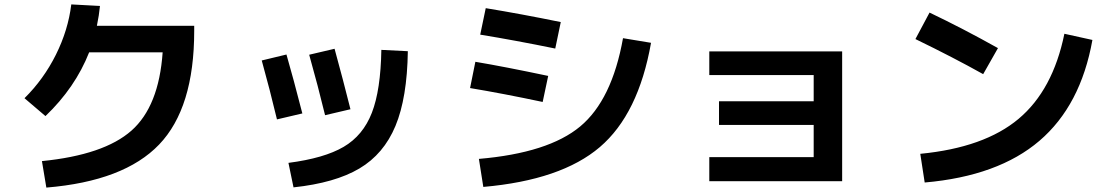

<svg xmlns="http://www.w3.org/2000/svg" viewBox="-20 -807 5040 870"><path d="M717 -570H384Q321 -410 186 -281L91 -362Q178 -448 233.5 -559.5Q289 -671 303 -787L433 -780Q429 -738 419 -690H860V-667Q860 -318 701 -152Q542 14 190 43L170 -77Q451 -105 575.5 -215Q700 -325 717 -570Z M1828 -575Q1825 -364 1772 -236.5Q1719 -109 1608.5 -43.5Q1498 22 1310 42L1287 -69Q1449 -90 1537 -141.5Q1625 -193 1665 -296Q1705 -399 1708 -581ZM1166 -533 1278 -560Q1309 -453 1350 -293L1235 -266Q1203 -400 1166 -533ZM1381 -559 1496 -586Q1535 -444 1568 -312L1453 -285Q1421 -417 1381 -559Z M2150 -87Q2465 -114 2609 -234Q2753 -354 2803 -634L2930 -613Q2873 -290 2698 -140.5Q2523 9 2170 40ZM2110 -408 2134 -527Q2265 -505 2464 -463L2439 -345Q2260 -383 2110 -408ZM2156 -650 2181 -770Q2340 -744 2521 -707L2496 -587Q2315 -624 2156 -650Z M3194 -574H3796V14H3194V-95H3667V-241H3238V-348H3667V-467H3194Z M4128 -630 4192 -750Q4343 -678 4502 -589L4435 -471Q4301 -546 4128 -630ZM4803 -654 4930 -626Q4877 -329 4690 -169Q4503 -9 4170 20L4150 -110Q4440 -138 4595.5 -268.5Q4751 -399 4803 -654Z"/></svg>

Font: M PLUS 1p
Style: Bold
Weight: 700
Version: Version 1.062